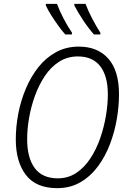

<svg xmlns="http://www.w3.org/2000/svg" viewBox="-20 -967 667 997"><path d="M277 10Q167 10 114.5 -58.5Q62 -127 62 -243Q62 -309 75 -377Q88 -445 114.5 -507.5Q141 -570 180 -619Q219 -668 271.5 -696.5Q324 -725 389 -725Q487 -725 542.5 -662.5Q598 -600 598 -477Q598 -418 587 -351.5Q576 -285 552 -221Q528 -157 490 -105Q452 -53 399 -21.5Q346 10 277 10ZM280 -41Q334 -41 376 -69Q418 -97 449 -144Q480 -191 500 -248.5Q520 -306 530 -365.5Q540 -425 540 -477Q540 -572 500.5 -623Q461 -674 384 -674Q330 -674 287 -646.5Q244 -619 213 -572.5Q182 -526 161.5 -469.5Q141 -413 131 -354.5Q121 -296 121 -244Q121 -147 160.5 -94Q200 -41 280 -41ZM468 -788Q441 -818 412 -861.5Q383 -905 366 -939V-947H424Q438 -910 459 -870Q480 -830 501 -797V-788ZM319 -788Q301 -808 282 -834.5Q263 -861 245.5 -888.5Q228 -916 218 -939V-947H276Q289 -911 310.5 -870Q332 -829 354 -797L353 -788Z"/></svg>

Font: Noto Sans SemiCondensed Light
Style: Italic
Weight: 300
Width: 4
Italic angle: -12°
Designer: Monotype Design Team
Foundry: Monotype Imaging Inc.
Version: Version 2.013; ttfautohint (v1.8.4.7-5d5b)